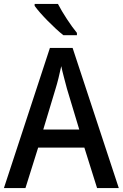

<svg xmlns="http://www.w3.org/2000/svg" viewBox="-20 -961 627 981"><path d="M276 -941H157V-931C184 -892 260 -815 304 -781H373V-793C343 -829 299 -896 276 -941ZM476 0H587L351 -716H235L0 0H110L175 -207H411ZM322 -508 385 -299H201L264 -508C273 -536 285 -585 293 -623C299 -592 315 -536 322 -508Z"/></svg>

Font: Noto Sans SemiCondensed Medium
Style: Regular
Weight: 500
Width: 4
Designer: Monotype Design Team
Foundry: Monotype Imaging Inc.
Version: Version 2.013